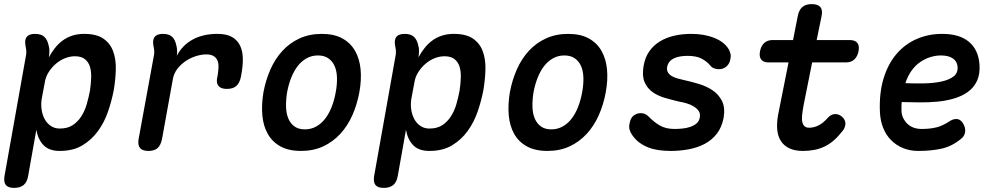

<svg xmlns="http://www.w3.org/2000/svg" viewBox="-48 -725 4868 935"><path d="M190 -446Q203 -470 219.5 -491Q236 -512 257 -527.5Q278 -543 304 -551.5Q330 -560 362 -560Q421 -560 454.5 -537.5Q488 -515 502.5 -476.5Q517 -438 516 -389Q515 -340 506 -286Q496 -234 478 -181.5Q460 -129 429 -86.5Q398 -44 353 -17Q308 10 243 10Q191 10 164 -18Q137 -46 129 -93L89 132Q84 162 67 176Q50 190 21 190Q-8 190 -19.5 176Q-31 162 -26 132L78 -452Q81 -465 80 -477.5Q79 -490 76 -503Q71 -532 82.5 -546Q94 -560 123 -560Q152 -560 167.5 -546Q183 -532 189 -503Q193 -491 192.5 -474.5Q192 -458 190 -446ZM317 -451Q292 -451 267.5 -441Q243 -431 223 -413.5Q203 -396 188.5 -373Q174 -350 170 -323L155 -243Q151 -218 154.5 -192.5Q158 -167 169 -146Q180 -125 199 -112Q218 -99 243 -99Q281 -99 306 -115.5Q331 -132 348 -158.5Q365 -185 374.5 -218Q384 -251 390 -283Q395 -316 396 -346.5Q397 -377 390 -400Q383 -423 365.5 -437Q348 -451 317 -451Z M675 10Q646 10 634 -4Q622 -18 627 -48L701 -452Q704 -465 703 -477.5Q702 -490 699 -503Q694 -532 705.5 -546Q717 -560 746 -560Q775 -560 790 -546Q805 -532 811 -503Q814 -491 814.5 -478Q815 -465 813 -453Q839 -504 889.5 -532Q940 -560 1011 -560Q1055 -560 1081.5 -545Q1108 -530 1121 -503Q1134 -476 1134.5 -439.5Q1135 -403 1127 -361L1125 -350Q1119 -321 1103 -306.5Q1087 -292 1057 -292Q1028 -292 1016 -306.5Q1004 -321 1010 -349L1012 -358Q1015 -378 1016 -396.5Q1017 -415 1011.5 -429Q1006 -443 993 -451.5Q980 -460 956 -460Q932 -460 905.5 -451.5Q879 -443 856 -427.5Q833 -412 816 -390Q799 -368 794 -341L741 -48Q735 -18 719.5 -4Q704 10 675 10Z M1418 10Q1358 10 1318 -12Q1278 -34 1256 -73Q1234 -112 1229.5 -164Q1225 -216 1235 -276Q1246 -335 1269 -387Q1292 -439 1327.5 -477.5Q1363 -516 1411 -538Q1459 -560 1519 -560Q1579 -560 1619 -538Q1659 -516 1681 -477.5Q1703 -439 1708 -387.5Q1713 -336 1702 -276Q1691 -216 1668 -164Q1645 -112 1609 -73Q1573 -34 1525.5 -12Q1478 10 1418 10ZM1437 -95Q1467 -95 1492 -109Q1517 -123 1535.5 -147Q1554 -171 1567 -204Q1580 -237 1587 -276Q1594 -314 1593 -347Q1592 -380 1581.5 -403.5Q1571 -427 1551 -441Q1531 -455 1500 -455Q1470 -455 1445 -441Q1420 -427 1401.5 -403Q1383 -379 1370 -346Q1357 -313 1350 -275Q1344 -237 1345 -204Q1346 -171 1356.5 -147Q1367 -123 1386.5 -109Q1406 -95 1437 -95Z M1990 -446Q2003 -470 2019.5 -491Q2036 -512 2057 -527.5Q2078 -543 2104 -551.5Q2130 -560 2162 -560Q2221 -560 2254.5 -537.5Q2288 -515 2302.5 -476.5Q2317 -438 2316 -389Q2315 -340 2306 -286Q2296 -234 2278 -181.5Q2260 -129 2229 -86.5Q2198 -44 2153 -17Q2108 10 2043 10Q1991 10 1964 -18Q1937 -46 1929 -93L1889 132Q1884 162 1867 176Q1850 190 1821 190Q1792 190 1780.5 176Q1769 162 1774 132L1878 -452Q1881 -465 1880 -477.5Q1879 -490 1876 -503Q1871 -532 1882.5 -546Q1894 -560 1923 -560Q1952 -560 1967.5 -546Q1983 -532 1989 -503Q1993 -491 1992.5 -474.5Q1992 -458 1990 -446ZM2117 -451Q2092 -451 2067.5 -441Q2043 -431 2023 -413.5Q2003 -396 1988.5 -373Q1974 -350 1970 -323L1955 -243Q1951 -218 1954.5 -192.5Q1958 -167 1969 -146Q1980 -125 1999 -112Q2018 -99 2043 -99Q2081 -99 2106 -115.5Q2131 -132 2148 -158.5Q2165 -185 2174.5 -218Q2184 -251 2190 -283Q2195 -316 2196 -346.5Q2197 -377 2190 -400Q2183 -423 2165.5 -437Q2148 -451 2117 -451Z M2618 10Q2558 10 2518 -12Q2478 -34 2456 -73Q2434 -112 2429.5 -164Q2425 -216 2435 -276Q2446 -335 2469 -387Q2492 -439 2527.5 -477.5Q2563 -516 2611 -538Q2659 -560 2719 -560Q2779 -560 2819 -538Q2859 -516 2881 -477.5Q2903 -439 2908 -387.5Q2913 -336 2902 -276Q2891 -216 2868 -164Q2845 -112 2809 -73Q2773 -34 2725.5 -12Q2678 10 2618 10ZM2637 -95Q2667 -95 2692 -109Q2717 -123 2735.5 -147Q2754 -171 2767 -204Q2780 -237 2787 -276Q2794 -314 2793 -347Q2792 -380 2781.5 -403.5Q2771 -427 2751 -441Q2731 -455 2700 -455Q2670 -455 2645 -441Q2620 -427 2601.5 -403Q2583 -379 2570 -346Q2557 -313 2550 -275Q2544 -237 2545 -204Q2546 -171 2556.5 -147Q2567 -123 2586.5 -109Q2606 -95 2637 -95Z M3219 10Q3187 10 3159.5 6Q3132 2 3109 -7Q3086 -16 3066 -30.5Q3046 -45 3031 -67Q3022 -79 3018 -93.5Q3014 -108 3018 -124Q3022 -150 3037.5 -162Q3053 -174 3073 -174Q3082 -174 3091.5 -170.5Q3101 -167 3110 -158Q3136 -131 3165 -114Q3194 -97 3237 -97Q3255 -97 3275 -99Q3295 -101 3313 -107Q3331 -113 3344 -124Q3357 -135 3360 -154Q3363 -172 3354.5 -184.5Q3346 -197 3330.5 -206.5Q3315 -216 3296.5 -221.5Q3278 -227 3260 -230Q3226 -238 3191 -248Q3156 -258 3130 -276.5Q3104 -295 3091 -325Q3078 -355 3086 -403Q3093 -445 3113.5 -474.5Q3134 -504 3165 -523Q3196 -542 3235 -551Q3274 -560 3319 -560Q3382 -560 3431.5 -540Q3481 -520 3502 -483Q3507 -473 3509.5 -462.5Q3512 -452 3509 -439Q3506 -416 3490.5 -402Q3475 -388 3453 -388Q3442 -388 3430 -392Q3418 -396 3410 -407Q3394 -426 3368.5 -439.5Q3343 -453 3300 -453Q3281 -453 3263.5 -450Q3246 -447 3233 -440.5Q3220 -434 3212 -424Q3204 -414 3201 -400Q3198 -384 3204.5 -373Q3211 -362 3222.5 -355Q3234 -348 3249.5 -343.5Q3265 -339 3279 -336Q3316 -328 3354.5 -316.5Q3393 -305 3422.5 -285Q3452 -265 3468 -233Q3484 -201 3476 -152Q3467 -105 3443 -74Q3419 -43 3384 -24.5Q3349 -6 3306 2Q3263 10 3219 10Z M4090 -530Q4116 -530 4127 -516Q4138 -502 4133 -476Q4128 -450 4112.5 -435.5Q4097 -421 4071 -421H3907L3865 -211Q3860 -183 3858 -163Q3856 -143 3859.5 -129.5Q3863 -116 3871 -109.5Q3879 -103 3892 -103Q3916 -103 3938.5 -114.5Q3961 -126 3982 -150Q3999 -169 4018 -169.5Q4037 -170 4052 -157Q4069 -142 4069 -123.5Q4069 -105 4055 -87Q4033 -59 4011.5 -40.5Q3990 -22 3966.5 -11Q3943 0 3917 5Q3891 10 3862 10Q3823 10 3796.5 -2.5Q3770 -15 3755 -38Q3740 -61 3737 -93Q3734 -125 3741 -165L3792 -421H3695Q3670 -421 3659 -435Q3648 -449 3653 -475Q3658 -501 3673.5 -515.5Q3689 -530 3715 -530H3814L3837 -647Q3843 -677 3859.5 -691Q3876 -705 3905 -705Q3934 -705 3946.5 -691Q3959 -677 3953 -647L3929 -530Z M4640 -127Q4655 -104 4652 -82.5Q4649 -61 4631 -48Q4587 -12 4537 -1Q4487 10 4424 10Q4384 10 4350.5 -3.5Q4317 -17 4292 -42Q4267 -67 4253 -102Q4239 -137 4237 -179Q4233 -272 4255 -343.5Q4277 -415 4318.5 -463Q4360 -511 4417 -535.5Q4474 -560 4540 -560Q4625 -560 4671 -521Q4717 -482 4722 -410Q4725 -363 4709.5 -330.5Q4694 -298 4665.5 -277.5Q4637 -257 4598.5 -245.5Q4560 -234 4517 -230Q4474 -226 4429 -226.5Q4384 -227 4343 -228Q4342 -219 4342 -209V-188Q4342 -167 4350.5 -150Q4359 -133 4372 -121Q4385 -109 4402.5 -103Q4420 -97 4439 -97Q4462 -97 4479.5 -99Q4497 -101 4513 -105Q4529 -109 4543.5 -116Q4558 -123 4574 -133Q4592 -146 4610 -145.5Q4628 -145 4640 -127ZM4361 -320Q4407 -318 4453.5 -319Q4500 -320 4537 -328Q4574 -336 4596 -353Q4618 -370 4615 -401Q4614 -414 4608 -424Q4602 -434 4591.5 -441Q4581 -448 4566.5 -451.5Q4552 -455 4534 -455Q4509 -455 4483 -447Q4457 -439 4433.5 -423Q4410 -407 4391.5 -381.5Q4373 -356 4361 -320Z"/></svg>

Font: Maple Mono SemiBold
Style: Italic
Weight: 600
Italic angle: -10°
Monospace: yes
Designer: subframe7536
Version: Version 7.000